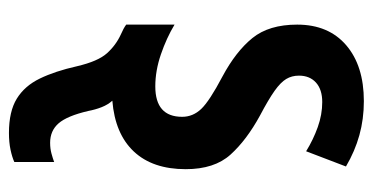

<svg xmlns="http://www.w3.org/2000/svg" viewBox="-222 -371 833 429"><g transform="rotate(90 194.5 -156.5)"><path d="M277 240Q229 240 200.5 222.5Q172 205 155.5 171Q139 137 128 88Q117 41 99 21Q81 1 57 -10Q50 -13 44.5 -16Q39 -19 35 -22V-130Q65 -112 101.5 -99.5Q138 -87 173 -87Q241 -87 241 -147Q241 -171 223.5 -189.5Q206 -208 151 -237Q95 -267 65 -304Q35 -341 35 -404Q35 -474 81 -513.5Q127 -553 206 -553Q246 -553 282 -543Q318 -533 352 -513L318 -424Q292 -440 264 -450Q236 -460 208 -460Q180 -460 164.5 -446Q149 -432 149 -408Q149 -392 156.5 -379.5Q164 -367 183 -353.5Q202 -340 238 -321Q293 -291 325.5 -255Q358 -219 358 -155Q358 -81 318.5 -39Q279 3 205 9Q214 19 219.5 33Q225 47 228 63Q239 110 255.5 129Q272 148 299 148Q312 148 323 145Q334 142 342 139V228Q331 233 314.5 236.5Q298 240 277 240Z"/></g></svg>

Font: Avrile Sans Condensed SemiBold
Style: Regular
Weight: 600
Width: 3
Designer: Monotype Design Team
Foundry: Monotype Imaging Inc.
Version: Version 2.001;September 10, 2019;FontCreator 11.5.0.2425 64-